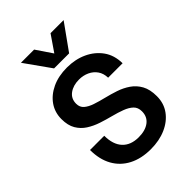

<svg xmlns="http://www.w3.org/2000/svg" viewBox="-266 -1051 1183 1183"><g transform="rotate(-45 325.0 -459.5)"><path d="M333 12Q250 12 189.5 -19.5Q129 -51 96.5 -109.5Q64 -168 64 -250H188Q188 -174 225.5 -133.5Q263 -93 332 -93Q390 -93 424.5 -119Q459 -145 459 -192Q459 -226 438.5 -245.5Q418 -265 383.5 -278Q349 -291 308 -301.5Q267 -312 226 -325.5Q185 -339 150.5 -361Q116 -383 95 -418.5Q74 -454 74 -509Q74 -567 105 -612Q136 -657 192 -683.5Q248 -710 323 -710Q395 -710 453.5 -683Q512 -656 547.5 -606.5Q583 -557 584 -486H458Q457 -524 438.5 -550.5Q420 -577 389.5 -591Q359 -605 323 -605Q272 -605 238.5 -580.5Q205 -556 205 -512Q205 -481 226 -463Q247 -445 281.5 -433.5Q316 -422 357 -412Q398 -402 438.5 -388.5Q479 -375 513.5 -351.5Q548 -328 569 -290Q590 -252 590 -193Q590 -131 556.5 -85Q523 -39 465 -13.5Q407 12 333 12ZM143 -931H258L329 -826L401 -931H515L394 -762H263Z"/></g></svg>

Font: Azeret Mono Thin Medium
Style: Regular
Weight: 500
Version: Version 1.002